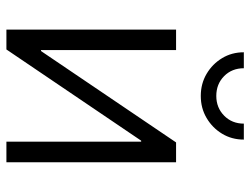

<svg xmlns="http://www.w3.org/2000/svg" viewBox="-111 -670 781 599"><g transform="rotate(90 279.5 -370.5)"><path d="M486.3 0H421.9V-420.4H418.9L134.3 0H72.3V-529.3H136.2V-107.9H139.2L424.3 -529.3H486.3ZM279.3 -606.4Q241.2 -606.4 210.4 -624.5Q179.7 -642.6 161.4 -672.9Q143.1 -703.1 143.1 -740.7H192.9Q192.9 -703.6 217.5 -679.2Q242.2 -654.8 279.3 -654.8Q315.9 -654.8 340.8 -679.2Q365.7 -703.6 365.7 -740.7H415.5Q415.5 -703.1 397.2 -672.9Q378.9 -642.6 348.1 -624.5Q317.4 -606.4 279.3 -606.4Z"/></g></svg>

Font: Inter 24pt Light
Style: Regular
Weight: 300
Designer: Rasmus Andersson
Foundry: rsms
Version: Version 4.001;git-66647c0bb